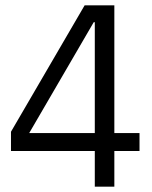

<svg xmlns="http://www.w3.org/2000/svg" viewBox="-20 -697 568 717"><path d="M334 0V-133H21V-205L296 -677H407V-200H501V-133H407V0ZM89 -200H334V-614H330Z"/></svg>

Font: PlemolJP
Style: Regular
Weight: 400
Monospace: yes
Version: v2.0.4; ttfautohint (v1.8.4.7-5d5b-dirty) -l 6 -r 45 -G 200 